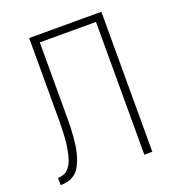

<svg xmlns="http://www.w3.org/2000/svg" viewBox="-133 -841 866 947"><g transform="rotate(-20 300.0 -367.5)"><path d="M24 0V-38Q38 -38 51.5 -42.5Q65 -47 75 -56.5Q85 -66 92 -78Q99 -90 103.5 -103.5Q108 -117 111 -130.5Q114 -144 116.5 -158Q119 -172 120.5 -185.5Q122 -199 123 -213Q124 -227 124.5 -241Q125 -255 125.5 -269Q126 -283 126 -297Q126 -311 126 -325V-735H505V0H463V-697H168V-325Q168 -305 168 -285Q168 -265 167 -245Q166 -225 164.5 -205Q163 -185 160.5 -165.5Q158 -146 153.5 -126.5Q149 -107 142 -88Q135 -69 125 -51.5Q115 -34 99 -22Q83 -10 63.5 -5Q44 0 24 0Z"/></g></svg>

Font: Iosevka Extralight Extended
Style: Regular
Weight: 200
Width: 7
Monospace: yes
Designer: Belleve Invis
Foundry: Belleve Invis
Version: Version 32.5.0; ttfautohint (v1.8.4)